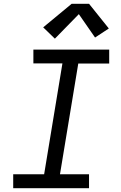

<svg xmlns="http://www.w3.org/2000/svg" viewBox="-20 -998 640 1018"><path d="M50 0V-74H214L311 -662H157V-735H559V-661H395L298 -74H452V0ZM271 -793 209 -853 360 -978H452L557 -847L484 -799L398 -923Z"/></svg>

Font: Iosevka Slab Extended
Style: Italic
Weight: 400
Width: 7
Italic angle: -9°
Monospace: yes
Designer: Belleve Invis
Foundry: Belleve Invis
Version: Version 11.1.0; ttfautohint (v1.8.3)